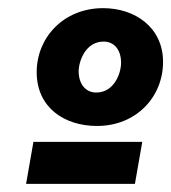

<svg xmlns="http://www.w3.org/2000/svg" viewBox="-20 -730 420 471"><path d="M44 -279H311L329 -382H62ZM218 -421C315 -421 380 -493 380 -578C380 -663 311 -710 233 -710C136 -710 70 -638 70 -553C70 -466 138 -421 218 -421ZM216 -503C190 -503 173 -524 173 -555C173 -580 190 -628 234 -628C261 -628 277 -607 277 -576C277 -550 260 -503 216 -503Z"/></svg>

Font: Fixel Display Black
Style: Italic
Weight: 900
Italic angle: -10°
Designer: AlfaBravo + MacPaw
Foundry: Kyrylo Tkachov, Marchela Mozhyna, Serhii Makarenko, Maria Weinstein, Zakhar Kryvoshyya
Version: Version 1.210;Glyphs 3.2 (3217)